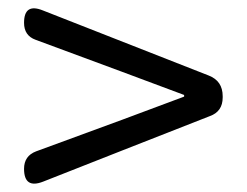

<svg xmlns="http://www.w3.org/2000/svg" viewBox="-20 -602 595 463"><path d="M38 -195Q38 -226 67 -237L274 -313L424 -369V-373L274 -429L66 -506Q38 -516 38 -547Q38 -595 83 -577L483 -420Q517 -407 517 -370V-367Q517 -333 486 -322L277 -240L84 -164Q38 -146 38 -195Z"/></svg>

Font: GenSenRounded TW R
Style: Regular
Weight: 400
Version: Version 1.501;PS 1;hotconv 16.6.51;makeotf.lib2.5.65220